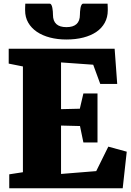

<svg xmlns="http://www.w3.org/2000/svg" viewBox="-20 -1003 700 1023"><path d="M333.5 -792.5Q286.6 -792.5 246.3 -803Q206.1 -813.5 176.5 -833.5Q147 -853.5 130.4 -882.3Q113.8 -911.1 113.8 -947.8Q113.8 -949.7 113.8 -954.8Q113.8 -960 114 -965.6Q114.3 -971.2 114.5 -976.3Q114.7 -981.4 114.7 -983.4H244.6Q250.5 -983.4 253.9 -976.8Q257.3 -970.2 259 -960.9Q260.7 -951.7 261.5 -941.7Q262.2 -931.6 262.2 -924.3Q262.2 -858.4 334 -858.4Q405.8 -858.4 405.8 -924.3Q405.8 -931.6 406.5 -941.7Q407.2 -951.7 408.9 -960.9Q410.6 -970.2 414.1 -976.8Q417.5 -983.4 423.3 -983.4H553.2Q553.2 -981.4 553.5 -976.3Q553.7 -971.2 554 -965.6Q554.2 -960 554.2 -954.8Q554.2 -949.7 554.2 -947.8Q554.2 -911.1 538.3 -882.1Q522.5 -853 493.7 -833.3Q464.8 -813.5 424.1 -803Q383.3 -792.5 333.5 -792.5ZM29.3 -74.2 102.1 -85.4V-648.9L26.4 -664.1V-743.2H590.8L604.5 -555.7H514.2L476.6 -658.2L305.2 -670.4V-421.4L405.3 -423.8L424.3 -504.9H499.5V-244.1H424.3L406.2 -331.5L305.2 -334V-76.2L492.7 -91.3L557.1 -221.7L655.3 -194.8L633.8 0H29.3Z"/></svg>

Font: Merriweather UltraBold
Style: Regular
Weight: 900
Designer: Eben Sorkin ( sorkintype@gmail.com )
Foundry: Eben Sorkin
Version: Version 1.570; ttfautohint (v1.3) -l 8 -r 32 -G 0 -x 0 -H 60